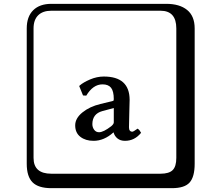

<svg xmlns="http://www.w3.org/2000/svg" viewBox="-20 -774 1140 1006"><path d="M576.2 -208 516.1 -191.9Q464.4 -177.7 463.9 -124Q463.9 -106.9 473.4 -94Q482.9 -81.1 499 -81.1Q522 -81.1 563 -112.8Q576.2 -124 576.2 -132.8ZM655.8 -106.9Q655.8 -84 673.8 -84Q678.7 -84 701.2 -100.1L703.1 -98.1Q710.9 -94.2 719.2 -78.1Q685.1 -36.1 634.8 -36.1Q610.8 -36.1 595.5 -48.6Q580.1 -61 575.2 -80.1H574.2Q525.4 -36.1 470.2 -36.1Q428.2 -36.1 401.1 -57.1Q374 -78.1 374 -117.2Q374 -154.3 412.1 -185.1Q450.2 -215.8 505.9 -229L571.8 -245.1Q575.7 -245.1 576.2 -253.9Q576.2 -295.9 562 -314Q547.9 -332 517.1 -332Q467.3 -332 432.1 -272.9L415 -273.9L395 -323.2L397.9 -326.2Q416 -342.3 451.9 -357.7Q487.8 -373 523.9 -373Q658.7 -373 659.2 -251Q659.2 -249 657.5 -184.6Q655.8 -120.1 655.8 -106.9ZM249 -717.8Q204.1 -717.8 179.9 -693.8Q155.8 -669.9 155.8 -625V53.2Q155.8 136.2 249 136.2H820.8Q865.7 136.2 884.8 117.2Q903.8 98.1 903.8 53.2V-625Q903.8 -717.8 820.8 -717.8ZM1000 84Q1000 152.8 973.4 182.4Q946.8 211.9 880.9 211.9H249Q181.2 211.9 150.6 181.4Q120.1 150.9 120.1 84V-625Q120.1 -687 154.1 -720.5Q188 -753.9 249 -753.9H851.1Q920.9 -753.9 960.4 -721.9Q1000 -689.9 1000 -625Z"/></svg>

Font: Linux Biolinum Keyboard O
Style: Regular
Weight: 700
Designer: Philipp H. Poll
Foundry: Philipp H. Poll
Version: Version 0.6.1